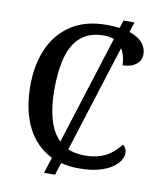

<svg xmlns="http://www.w3.org/2000/svg" viewBox="-90 -831 804 964"><g transform="rotate(10 312.0 -349.0)"><path d="M201 62 461 -760H517L257 62ZM369 10Q266 10 196.5 -36Q127 -82 92 -164.5Q57 -247 57 -358Q57 -466 94 -548.5Q131 -631 203.5 -677.5Q276 -724 382 -724Q452 -724 498 -709.5Q544 -695 566.5 -669Q589 -643 589 -611Q589 -578 563 -558Q537 -538 495 -538Q495 -569 484 -599Q473 -629 448 -649Q423 -669 379 -669Q307 -669 262.5 -632.5Q218 -596 198.5 -526.5Q179 -457 179 -358Q179 -268 200 -200Q221 -132 266.5 -95.5Q312 -59 385 -59Q434 -59 468.5 -71.5Q503 -84 526.5 -104Q550 -124 567 -146Q575 -140 580.5 -130Q586 -120 586 -106Q586 -86 573 -66Q560 -46 534 -29Q508 -12 467 -1Q426 10 369 10Z"/></g></svg>

Font: ET Text
Style: Regular
Weight: 470
Designer: Monotype Design Team
Foundry: Monotype Imaging Inc.
Version: Version 2.009